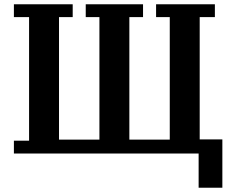

<svg xmlns="http://www.w3.org/2000/svg" viewBox="-20 -718 1085 898"><path d="M909 0H45V-60H116V-638H45V-698H320V-638H256V-65H445V-638H381V-698H649V-638H585V-65H774V-638H710V-698H985V-638H914V-66H1020V160H909Z"/></svg>

Font: IBM Plex Serif SemiBold
Style: Regular
Weight: 600
Designer: Mike Abbink, Paul van der Laan, Pieter van Rosmalen
Foundry: Bold Monday
Version: Version 2.5